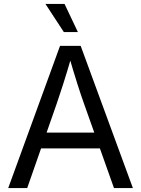

<svg xmlns="http://www.w3.org/2000/svg" viewBox="-20 -962 722 982"><path d="M22 0 287.1 -727.5H392.6L659.7 0H563L409.2 -433.1Q394.5 -474.1 375.7 -533Q356.9 -591.8 330.1 -684.1H349.1Q322.3 -591.3 303 -531.5Q283.7 -471.7 270.5 -433.1L119.1 0ZM156.2 -203.1V-283.7H525.9V-203.1ZM306.6 -797.9 212.4 -941.9H310.1L378.4 -797.9Z"/></svg>

Font: Inter 18pt
Style: Regular
Weight: 400
Designer: Rasmus Andersson
Foundry: rsms
Version: Version 4.001;git-66647c0bb